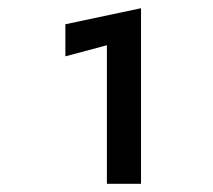

<svg xmlns="http://www.w3.org/2000/svg" viewBox="-20 -721 519 467"><path d="M139 -584 240 -611V-274H323V-701L139 -662Z"/></svg>

Font: Jost SemiBold
Style: Regular
Weight: 600
Version: Version 3.710